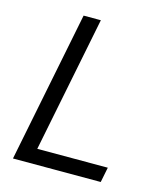

<svg xmlns="http://www.w3.org/2000/svg" viewBox="-106 -780 732 860"><g transform="rotate(15 260.0 -350.0)"><path d="M255 -700 129 -70H456L442 0H35L175 -700Z"/></g></svg>

Font: Albert Sans
Style: Italic
Weight: 400
Italic angle: -11.25°
Designer: Andreas Rasmussen
Foundry: a.Foundry
Version: Version 1.025